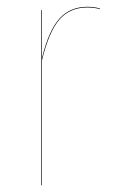

<svg xmlns="http://www.w3.org/2000/svg" viewBox="-20 -547 335 567"><path d="M237.8 -526.9Q258.8 -526.9 274.9 -522V-520Q258.8 -524.9 237.8 -524.9Q186.5 -524.9 155.5 -489.3Q124.5 -453.6 104 -369.1V0H102.1V-517.1H104V-376Q124 -457 155.5 -491.9Q187 -526.9 237.8 -526.9Z"/></svg>

Font: Fira Sans Compressed Two
Style: Regular
Weight: 100
Width: 1
Designer: Carrois Corporate & Edenspiekermann AG
Foundry: Carrois Corporate GbR & Edenspiekermann AG
Version: Version 4.203;PS 004.203;hotconv 1.0.88;makeotf.lib2.5.64775